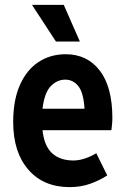

<svg xmlns="http://www.w3.org/2000/svg" viewBox="-20 -755 515 786"><path d="M34 -255Q34 -345 61.5 -407Q89 -469 137.5 -501Q186 -533 249 -533Q337 -533 388.5 -466Q440 -399 440 -272Q440 -257 438.5 -244Q437 -231 436 -222H154Q161 -157 193.5 -127.5Q226 -98 281 -98Q304 -98 330 -107Q356 -116 374 -128L419 -37Q389 -17 350 -3Q311 11 265 11Q158 11 96 -60.5Q34 -132 34 -255ZM247 -429Q214 -429 188 -402.5Q162 -376 154 -310H326Q322 -376 300.5 -402.5Q279 -429 247 -429ZM111 -735H241L307 -585H209Z"/></svg>

Font: Radio Canada Condensed SemiBold
Style: Regular
Weight: 600
Width: 3
Designer: Charles Daoud, Etienne Aubert Bonn, Alexandre Saumier Demers, Jacques Le Bailly
Foundry: Radio-Canada
Version: Version 2.104; ttfautohint (v1.8.4.7-5d5b);gftools[0.9.28.de